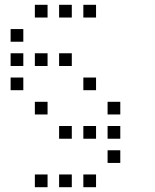

<svg xmlns="http://www.w3.org/2000/svg" viewBox="-20 -696 640 792"><path d="M124.8 -676.2Q123.8 -676.2 123.8 -676.2Q123.8 -676.2 123.8 -675.2V-624.8Q123.8 -623.8 123.8 -623.8Q123.8 -623.8 124.8 -623.8H175.2Q176.2 -623.8 176.2 -623.8Q176.2 -623.8 176.2 -624.8V-675.2Q176.2 -676.2 176.2 -676.2Q176.2 -676.2 175.2 -676.2ZM224.8 -676.2Q223.8 -676.2 223.8 -676.2Q223.8 -676.2 223.8 -675.2V-624.8Q223.8 -623.8 223.8 -623.8Q223.8 -623.8 224.8 -623.8H275.2Q276.2 -623.8 276.2 -623.8Q276.2 -623.8 276.2 -624.8V-675.2Q276.2 -676.2 276.2 -676.2Q276.2 -676.2 275.2 -676.2ZM324.8 -676.2Q323.8 -676.2 323.8 -676.2Q323.8 -676.2 323.8 -675.2V-624.8Q323.8 -623.8 323.8 -623.8Q323.8 -623.8 324.8 -623.8H375.2Q376.2 -623.8 376.2 -623.8Q376.2 -623.8 376.2 -624.8V-675.2Q376.2 -676.2 376.2 -676.2Q376.2 -676.2 375.2 -676.2ZM24.8 -576.2Q23.8 -576.2 23.8 -576.2Q23.8 -576.2 23.8 -575.2V-524.8Q23.8 -523.8 23.8 -523.8Q23.8 -523.8 24.8 -523.8H75.2Q76.2 -523.8 76.2 -523.8Q76.2 -523.8 76.2 -524.8V-575.2Q76.2 -576.2 76.2 -576.2Q76.2 -576.2 75.2 -576.2ZM24.8 -476.2Q23.8 -476.2 23.8 -476.2Q23.8 -476.2 23.8 -475.2V-424.8Q23.8 -423.8 23.8 -423.8Q23.8 -423.8 24.8 -423.8H75.2Q76.2 -423.8 76.2 -423.8Q76.2 -423.8 76.2 -424.8V-475.2Q76.2 -476.2 76.2 -476.2Q76.2 -476.2 75.2 -476.2ZM124.8 -476.2Q123.8 -476.2 123.8 -476.2Q123.8 -476.2 123.8 -475.2V-424.8Q123.8 -423.8 123.8 -423.8Q123.8 -423.8 124.8 -423.8H175.2Q176.2 -423.8 176.2 -423.8Q176.2 -423.8 176.2 -424.8V-475.2Q176.2 -476.2 176.2 -476.2Q176.2 -476.2 175.2 -476.2ZM224.8 -476.2Q223.8 -476.2 223.8 -476.2Q223.8 -476.2 223.8 -475.2V-424.8Q223.8 -423.8 223.8 -423.8Q223.8 -423.8 224.8 -423.8H275.2Q276.2 -423.8 276.2 -423.8Q276.2 -423.8 276.2 -424.8V-475.2Q276.2 -476.2 276.2 -476.2Q276.2 -476.2 275.2 -476.2ZM24.8 -376.2Q23.8 -376.2 23.8 -376.2Q23.8 -376.2 23.8 -375.2V-324.8Q23.8 -323.8 23.8 -323.8Q23.8 -323.8 24.8 -323.8H75.2Q76.2 -323.8 76.2 -323.8Q76.2 -323.8 76.2 -324.8V-375.2Q76.2 -376.2 76.2 -376.2Q76.2 -376.2 75.2 -376.2ZM324.8 -376.2Q323.8 -376.2 323.8 -376.2Q323.8 -376.2 323.8 -375.2V-324.8Q323.8 -323.8 323.8 -323.8Q323.8 -323.8 324.8 -323.8H375.2Q376.2 -323.8 376.2 -323.8Q376.2 -323.8 376.2 -324.8V-375.2Q376.2 -376.2 376.2 -376.2Q376.2 -376.2 375.2 -376.2ZM124.8 -276.2Q123.8 -276.2 123.8 -276.2Q123.8 -276.2 123.8 -275.2V-224.8Q123.8 -223.8 123.8 -223.8Q123.8 -223.8 124.8 -223.8H175.2Q176.2 -223.8 176.2 -223.8Q176.2 -223.8 176.2 -224.8V-275.2Q176.2 -276.2 176.2 -276.2Q176.2 -276.2 175.2 -276.2ZM424.8 -276.2Q423.8 -276.2 423.8 -276.2Q423.8 -276.2 423.8 -275.2V-224.8Q423.8 -223.8 423.8 -223.8Q423.8 -223.8 424.8 -223.8H475.2Q476.2 -223.8 476.2 -223.8Q476.2 -223.8 476.2 -224.8V-275.2Q476.2 -276.2 476.2 -276.2Q476.2 -276.2 475.2 -276.2ZM224.8 -176.2Q223.8 -176.2 223.8 -176.2Q223.8 -176.2 223.8 -175.2V-124.8Q223.8 -123.8 223.8 -123.8Q223.8 -123.8 224.8 -123.8H275.2Q276.2 -123.8 276.2 -123.8Q276.2 -123.8 276.2 -124.8V-175.2Q276.2 -176.2 276.2 -176.2Q276.2 -176.2 275.2 -176.2ZM324.8 -176.2Q323.8 -176.2 323.8 -176.2Q323.8 -176.2 323.8 -175.2V-124.8Q323.8 -123.8 323.8 -123.8Q323.8 -123.8 324.8 -123.8H375.2Q376.2 -123.8 376.2 -123.8Q376.2 -123.8 376.2 -124.8V-175.2Q376.2 -176.2 376.2 -176.2Q376.2 -176.2 375.2 -176.2ZM424.8 -176.2Q423.8 -176.2 423.8 -176.2Q423.8 -176.2 423.8 -175.2V-124.8Q423.8 -123.8 423.8 -123.8Q423.8 -123.8 424.8 -123.8H475.2Q476.2 -123.8 476.2 -123.8Q476.2 -123.8 476.2 -124.8V-175.2Q476.2 -176.2 476.2 -176.2Q476.2 -176.2 475.2 -176.2ZM424.8 -76.2Q423.8 -76.2 423.8 -76.2Q423.8 -76.2 423.8 -75.2V-24.8Q423.8 -23.8 423.8 -23.8Q423.8 -23.8 424.8 -23.8H475.2Q476.2 -23.8 476.2 -23.8Q476.2 -23.8 476.2 -24.8V-75.2Q476.2 -76.2 476.2 -76.2Q476.2 -76.2 475.2 -76.2ZM124.8 23.8Q123.8 23.8 123.8 23.8Q123.8 23.8 123.8 24.8V75.2Q123.8 76.2 123.8 76.2Q123.8 76.2 124.8 76.2H175.2Q176.2 76.2 176.2 76.2Q176.2 76.2 176.2 75.2V24.8Q176.2 23.8 176.2 23.8Q176.2 23.8 175.2 23.8ZM224.8 23.8Q223.8 23.8 223.8 23.8Q223.8 23.8 223.8 24.8V75.2Q223.8 76.2 223.8 76.2Q223.8 76.2 224.8 76.2H275.2Q276.2 76.2 276.2 76.2Q276.2 76.2 276.2 75.2V24.8Q276.2 23.8 276.2 23.8Q276.2 23.8 275.2 23.8ZM324.8 23.8Q323.8 23.8 323.8 23.8Q323.8 23.8 323.8 24.8V75.2Q323.8 76.2 323.8 76.2Q323.8 76.2 324.8 76.2H375.2Q376.2 76.2 376.2 76.2Q376.2 76.2 376.2 75.2V24.8Q376.2 23.8 376.2 23.8Q376.2 23.8 375.2 23.8Z"/></svg>

Font: Doto Black
Style: Regular
Weight: 900
Monospace: yes
Version: Version 1.000